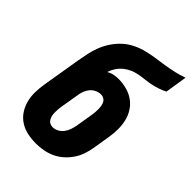

<svg xmlns="http://www.w3.org/2000/svg" viewBox="-218 -831 936 936"><g transform="rotate(45 250.0 -363.5)"><path d="M207 8Q177 8 148.5 2Q120 -4 96.5 -19Q73 -34 57.5 -57Q42 -80 34.5 -107.5Q27 -135 27.5 -165Q28 -195 33 -225L66 -424Q71 -452 77 -480.5Q83 -509 94 -536.5Q105 -564 122.5 -589.5Q140 -615 162.5 -635Q185 -655 212.5 -668Q240 -681 268.5 -688Q297 -695 325.5 -699Q354 -703 383 -707.5Q412 -712 440.5 -718.5Q469 -725 496 -735L478 -621Q460 -612 441 -605.5Q422 -599 402.5 -595Q383 -591 363.5 -589Q344 -587 324.5 -583.5Q305 -580 286 -572Q267 -564 251 -551Q235 -538 223.5 -520.5Q212 -503 206 -484Q220 -493 236.5 -496.5Q253 -500 269 -500Q298 -500 326 -492.5Q354 -485 376 -469.5Q398 -454 413 -431Q428 -408 434.5 -381Q441 -354 441 -325Q441 -296 436 -267L421 -175Q417 -151 408.5 -126.5Q400 -102 385 -80Q370 -58 350 -40.5Q330 -23 306 -12Q282 -1 256.5 3.5Q231 8 207 8ZM208 -106Q224 -106 238.5 -114Q253 -122 263 -135.5Q273 -149 278 -164Q283 -179 286 -194L301 -286Q303 -296 303.5 -307Q304 -318 304 -328Q304 -338 302 -348.5Q300 -359 295.5 -367.5Q291 -376 282 -381Q273 -386 263 -386Q248 -386 233.5 -379.5Q219 -373 209 -361.5Q199 -350 193 -335.5Q187 -321 185 -307L168 -206Q166 -195 165.5 -184.5Q165 -174 165 -163.5Q165 -153 167.5 -142.5Q170 -132 175 -123.5Q180 -115 189 -110.5Q198 -106 208 -106Z"/></g></svg>

Font: Iosevka Curly Slab Heavy
Style: Italic
Weight: 900
Italic angle: -9°
Monospace: yes
Designer: Belleve Invis
Foundry: Belleve Invis
Version: Version 22.1.2; ttfautohint (v1.8.4)